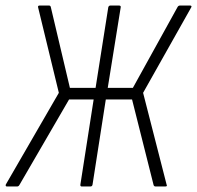

<svg xmlns="http://www.w3.org/2000/svg" viewBox="-28 -675 713 695"><path d="M-3 0Q-6 0 -7 -2Q-8 -4 -7 -7L185 -339L110 -648Q108 -655 116 -655H149Q155 -655 156 -649L225 -357H318L364 -649Q366 -655 372 -655H402Q410 -655 409 -649L362 -357H453L615 -650Q618 -655 624 -655H659Q668 -655 664 -648L490 -339L575 -7Q577 -3 575.5 -1.5Q574 0 570 0H535Q530 0 528 -5L450 -315H355L307 -7Q306 0 299 0H268Q262 0 263 -7L311 -315H222L42 -5Q39 0 34 0Z"/></svg>

Font: Sofia Sans Condensed Light
Style: Italic
Weight: 300
Italic angle: -9°
Version: Version 4.100